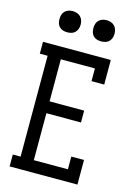

<svg xmlns="http://www.w3.org/2000/svg" viewBox="-139 -1021 777 1094"><g transform="rotate(15 250.0 -474.0)"><path d="M31 0V-70H77V-665H31V-735H431V-590H356V-665H155V-417H359V-347H155V-70H356V-145H431V0ZM350 -823Q337 -823 325 -826.5Q313 -830 304 -839Q295 -848 291.5 -860Q288 -872 288 -885Q288 -898 291.5 -910Q295 -922 304 -931Q313 -940 325 -944Q337 -948 350 -948Q363 -948 375 -944Q387 -940 396 -931Q405 -922 409 -910Q413 -898 413 -885Q413 -872 409 -860Q405 -848 396 -839Q387 -830 375 -826.5Q363 -823 350 -823ZM150 -823Q137 -823 125 -826.5Q113 -830 104 -839Q95 -848 91.5 -860Q88 -872 88 -885Q88 -898 91.5 -910Q95 -922 104 -931Q113 -940 125 -944Q137 -948 150 -948Q163 -948 175 -944Q187 -940 196 -931Q205 -922 209 -910Q213 -898 213 -885Q213 -872 209 -860Q205 -848 196 -839Q187 -830 175 -826.5Q163 -823 150 -823Z"/></g></svg>

Font: Iosevka Curly Slab
Style: Regular
Weight: 400
Monospace: yes
Designer: Belleve Invis
Foundry: Belleve Invis
Version: Version 22.1.2; ttfautohint (v1.8.4)